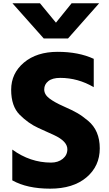

<svg xmlns="http://www.w3.org/2000/svg" viewBox="-20 -1089 651 1151"><path d="M542 -736.3V-566.4Q447.3 -622.1 340.8 -622.1Q293.9 -622.1 269.5 -602.5Q245.1 -583 245.1 -552.7Q245.1 -522.5 275.9 -499Q306.6 -475.6 359.9 -452.1Q413.1 -428.7 442.9 -411.6Q472.7 -394.5 507.8 -365.2Q578.1 -306.6 578.1 -199.7Q578.1 -92.8 498 -25.4Q418 42 280.3 42Q142.6 42 53.7 -7.8V-192.4Q161.1 -114.3 286.1 -114.3Q328.1 -114.3 356 -136.7Q383.8 -159.2 383.8 -194.3Q383.8 -242.2 303.7 -279.3Q291 -285.2 262.7 -297.9Q234.4 -310.5 209 -322.3Q149.4 -349.6 98.1 -400.9Q46.9 -452.1 46.9 -550.8Q46.9 -649.4 123.5 -713.9Q200.2 -778.3 325.7 -778.3Q451.2 -778.3 542 -736.3ZM54.7 -1069.3H219.7L315.4 -953.1L409.2 -1069.3H574.2L387.7 -858.4H242.2Z"/></svg>

Font: GenEi M Gothic v2 Heavy
Style: Regular
Weight: 800
Version: Version 2.0